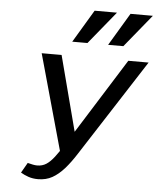

<svg xmlns="http://www.w3.org/2000/svg" viewBox="-60 -958 832 1018"><g transform="rotate(5 356.0 -449.0)"><path d="M180 9Q152 9 129 1Q106 -7 88 -18L119 -72Q135 -68 147 -65.5Q159 -63 170 -63Q197 -63 218 -76.5Q239 -90 260.5 -118Q282 -146 309 -189L603 -658H711L381 -146Q350 -97 319.5 -62.5Q289 -28 256 -9.5Q223 9 180 9ZM291 -124 142 -658H248L370 -191ZM298 -733 402 -907H521L379 -733ZM489 -733 593 -907H712L570 -733Z"/></g></svg>

Font: Ysabeau Office SemiBold
Style: Italic
Weight: 600
Italic angle: -12°
Designer: Christian Thalmann (Catharsis Fonts)
Version: Version 2.001;gftools[0.9.30]; featfreeze: tnum,lnum,ss02